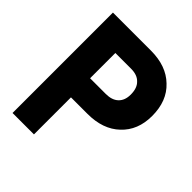

<svg xmlns="http://www.w3.org/2000/svg" viewBox="-196 -825 960 960"><g transform="rotate(45 283.5 -345.0)"><path d="M488.8 -639.2Q553.2 -579.1 553.2 -473.1Q553.2 -372.1 488.8 -312Q425.8 -252 316.9 -252H200.2V9.8H48.8V-700.2H316.9Q426.3 -700.2 488.8 -639.2ZM377.9 -409.2Q401.9 -431.6 401.9 -473.1Q401.9 -519.5 377.9 -542Q355.5 -565.9 311 -565.9H200.2V-387.2H311Q354.5 -387.2 377.9 -409.2Z"/></g></svg>

Font: D-DIN-PRO Heavy
Style: Bold
Weight: 900
Designer: Charles Nix
Foundry: CyberFei
Version: Version 1.000;hotconv 1.0.109;makeotfexe 2.5.65596